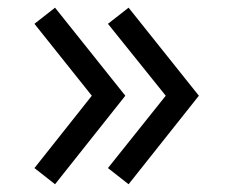

<svg xmlns="http://www.w3.org/2000/svg" viewBox="-20 -576 616 495"><path d="M121.9 -101 68.8 -142.7 216.7 -329.2 68.8 -514.6 121.9 -556.2 303.1 -329.2ZM311.5 -101 258.3 -142.7 407.3 -329.2 258.3 -514.6 311.5 -556.2 492.7 -329.2Z"/></svg>

Font: Manrope3 Medium
Style: Regular
Weight: 500
Width: 4
Designer: Mikhail Sharanda
Foundry: Mikhail Sharanda
Version: Version 3.000;PS 003.000;hotconv 1.0.88;makeotf.lib2.5.64775